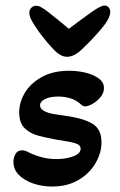

<svg xmlns="http://www.w3.org/2000/svg" viewBox="-20 -667 438 700"><path d="M170 13Q133 13 101 2Q69 -9 49 -29Q29 -49 29 -77Q29 -92 36.5 -105.5Q44 -119 61 -119Q70 -119 80 -114Q98 -104 126 -95.5Q154 -87 185 -87Q220 -87 247 -97Q274 -107 274 -125Q274 -139 253.5 -145Q233 -151 185 -158Q152 -164 121 -172Q90 -180 70 -199.5Q50 -219 50 -257Q50 -294 70.5 -328.5Q91 -363 132 -386Q173 -409 232 -409Q263 -409 292 -402Q321 -395 340 -381Q359 -367 359 -346Q359 -328 346.5 -313Q334 -298 317.5 -288.5Q301 -279 290 -279Q282 -279 271 -290Q254 -304 233.5 -309.5Q213 -315 193 -315Q163 -315 144.5 -306Q126 -297 126 -283Q126 -270 141.5 -262Q157 -254 180 -250.5Q203 -247 224 -244Q282 -236 316 -216.5Q350 -197 350 -148Q350 -110 328.5 -72.5Q307 -35 266.5 -11Q226 13 170 13ZM225 -460Q212 -460 200.5 -466.5Q189 -473 181 -481Q171 -491 154 -510.5Q137 -530 120.5 -553Q104 -576 94 -595Q87 -609 87 -621Q87 -632 94.5 -639Q102 -646 112 -646Q115 -646 120 -645Q125 -644 131 -640Q141 -635 158.5 -621Q176 -607 196 -591Q216 -575 231 -562Q251 -577 272.5 -593Q294 -609 312.5 -622Q331 -635 341 -640Q354 -647 361 -647Q370 -647 376 -640Q382 -633 382 -624Q382 -610 372 -593Q362 -576 342 -553Q322 -530 302.5 -510.5Q283 -491 272 -481Q247 -460 225 -460Z"/></svg>

Font: Akaya Kanadaka
Style: Regular
Weight: 400
Designer: Vaishnavi Murthy Yerkadithaya, Juan Luis Blanco Aristondo
Version: Version 1.002; ttfautohint (v1.8.3)